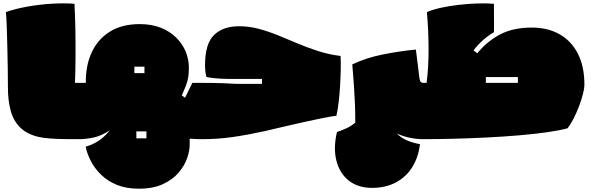

<svg xmlns="http://www.w3.org/2000/svg" viewBox="-20 -814 3580 1163"><path d="M465 29Q422 29 374.5 28.5Q327 28 284.5 25Q242 22 212 15Q142 -2 101.5 -42.5Q61 -83 44.5 -144.5Q28 -206 28 -284Q28 -335 27 -399Q26 -463 24.5 -528.5Q23 -594 21 -650.5Q19 -707 16 -741Q73 -761 146 -774Q219 -787 294.5 -791.5Q370 -796 431 -791Q435 -720 436.5 -636Q438 -552 437.5 -467.5Q437 -383 434 -312H465Z M820 329Q745 329 688.5 306Q632 283 593 245Q554 207 530.5 162Q507 117 499 74Q536 65 574.5 40.5Q613 16 645 -25Q595 9 547 19Q499 29 462 29L463 -312H500Q498 -413 534 -493.5Q570 -574 643.5 -621Q717 -668 827 -668Q899 -668 954 -646Q1009 -624 1047 -586.5Q1085 -549 1104.5 -502Q1124 -455 1124 -405Q1124 -372 1120.5 -348Q1117 -324 1107.5 -299Q1098 -274 1081 -236L1101 -222L1145 -312H1205V29Q1168 29 1129 26Q1129 34 1129 43.5Q1129 53 1129 63Q1129 99 1113.5 144Q1098 189 1062 231.5Q1026 274 966.5 301.5Q907 329 820 329ZM794 -371H855V-410H794ZM806 24H867V-18H806Z M1202 29 1203 -312Q1214 -312 1272 -311.5Q1330 -311 1412 -306H1567V-336H1413Q1366 -335 1316 -337.5Q1266 -340 1230 -348Q1226 -365 1224 -382.5Q1222 -400 1222 -419Q1222 -549 1276.5 -602Q1331 -655 1428 -655Q1489 -655 1547 -639.5Q1605 -624 1663 -600.5Q1721 -577 1781 -551.5Q1841 -526 1906 -505Q1971 -484 2043 -475Q2045 -440 2044 -393Q2043 -346 2040 -295Q2037 -244 2031.5 -196.5Q2026 -149 2018 -113Q1986 -109 1933 -98.5Q1880 -88 1818 -74Q1756 -60 1693.5 -45.5Q1631 -31 1580 -19Q1480 3 1390 16Q1300 29 1202 29Z M2524 59Q2514 140 2476.5 199.5Q2439 259 2377 291.5Q2315 324 2234 324Q2149 324 2093.5 280.5Q2038 237 2018 160.5Q1998 84 2021 -14Q2052 -25 2078.5 -37Q2105 -49 2132 -71Q2132 -132 2130 -184.5Q2128 -237 2124 -293.5Q2120 -350 2114 -424Q2198 -464 2298.5 -484Q2399 -504 2499 -514Q2504 -474 2509.5 -431.5Q2515 -389 2519 -353Q2521 -333 2525.5 -322.5Q2530 -312 2546 -312V29Q2460 29 2384 -5Q2412 23 2449 38Q2486 53 2524 59Z M2543 29 2544 -312Q2555 -312 2564 -312Q2576 -404 2576 -513Q2576 -622 2566 -741Q2601 -756 2651 -767Q2701 -778 2757.5 -784.5Q2814 -791 2870 -793Q2926 -795 2972 -791Q2972 -771 2972 -740.5Q2972 -710 2972.5 -677.5Q2973 -645 2972 -619Q2904 -580 2848 -509L2871 -491Q2928 -562 3007.5 -604.5Q3087 -647 3201 -647Q3298 -647 3369.5 -606.5Q3441 -566 3480.5 -488.5Q3520 -411 3520 -300Q3520 -280 3511.5 -246Q3503 -212 3488.5 -173.5Q3474 -135 3456 -99Q3438 -63 3418 -37Q3371 -24 3294 -13Q3217 -2 3122 6Q3027 14 2925 19Q2823 24 2724.5 26.5Q2626 29 2543 29ZM2923 -312H3117V-347H2923Z"/></svg>

Font: Oi
Style: Regular
Weight: 400
Designer: Kostas Bartsokas, Mohamad Dakak
Foundry: Foundry5
Version: Version 4.000